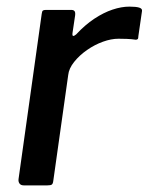

<svg xmlns="http://www.w3.org/2000/svg" viewBox="-20 -560 449 580"><path d="M52 0Q43 0 39 -5.5Q35 -11 36 -19L106 -518Q107 -526 109.5 -528Q112 -530 118 -530H196Q202 -530 205 -526.5Q208 -523 207 -514L199 -460Q198 -452 201 -451.5Q204 -451 210 -456Q237 -485 265 -503.5Q293 -522 320 -531Q347 -540 371 -540Q391 -540 400.5 -537Q410 -534 409 -527L398 -451Q398 -444 396 -442Q394 -440 390 -440Q377 -442 363 -442.5Q349 -443 338 -443Q316 -443 291 -434Q266 -425 243 -409Q220 -393 204 -373Q188 -353 186 -333L141 -14Q140 -5 136.5 -2.5Q133 0 123 0H52Z"/></svg>

Font: Libre Franklin Thin Medium
Style: Italic
Weight: 500
Italic angle: -8°
Version: Version 3.000